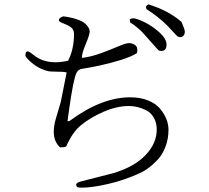

<svg xmlns="http://www.w3.org/2000/svg" viewBox="-20 -794 960 882"><path d="M653 -752Q646 -766 662 -774Q755 -745 814 -693Q829 -659 829 -648Q829 -634 819.5 -627Q810 -620 795 -627Q792 -630 777 -646L749 -676Q708 -717 653 -752ZM745 -589Q745 -560 721 -560Q711 -560 707 -564L632 -648Q609 -671 578 -691L576 -705Q583 -710 592 -710Q607 -710 643 -692.5Q679 -675 712 -645.5Q745 -616 745 -589ZM357 68Q340 68 335.5 65.5Q331 63 330 55Q330 44 354 39L502 1Q598 -28 649 -82Q700 -136 700 -198Q700 -230 686.5 -253.5Q673 -277 651.5 -287.5Q630 -298 611 -302.5Q592 -307 572 -307Q516 -307 454.5 -280Q393 -253 351 -218Q313 -187 284 -121Q277 -117 256 -117Q227 -143 227 -189Q227 -215 236 -247L259 -325L286 -460V-461Q274 -465 234 -465Q215 -465 204 -466.5Q193 -468 169.5 -478Q146 -488 123 -508Q106 -522 97 -536Q95 -558 108 -558Q114 -558 135 -541Q175 -508 235 -508Q262 -508 293 -515Q320 -568 320 -638Q320 -658 306 -668.5Q292 -679 273.5 -685.5Q255 -692 250 -699Q250 -713 271 -719Q309 -714 335.5 -704.5Q362 -695 373 -684Q384 -673 388 -665Q392 -657 392 -649Q392 -635 374 -592Q356 -549 356 -528Q399 -533 445 -550Q491 -567 524.5 -581.5Q558 -596 573 -596Q586 -596 598.5 -588.5Q611 -581 611 -564Q611 -558 609 -550Q584 -534 538 -519.5Q492 -505 448.5 -495.5Q405 -486 404 -486L352 -477Q339 -473 332 -460.5Q325 -448 316 -404.5Q307 -361 294 -267Q291 -247 290 -237L299 -238Q446 -347 578 -347Q625 -347 660.5 -332.5Q696 -318 715.5 -294.5Q735 -271 744.5 -246.5Q754 -222 754 -198Q754 -156 740 -119.5Q726 -83 703.5 -59.5Q681 -36 661 -21.5Q641 -7 623 1Q551 34 477 51Q403 68 357 68Z"/></svg>

Font: cwTeXMing
Style: Medium
Weight: 500
Version: Version 1.17